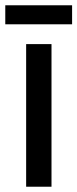

<svg xmlns="http://www.w3.org/2000/svg" viewBox="-37 -707 293 727"><path d="M158 0H62V-540H158ZM236 -687V-615H-17V-687Z"/></svg>

Font: Noto Sans Georgian ExtraCondensed Medium
Style: Regular
Weight: 500
Width: 2
Designer: Monotype Design Team, Akaki Razmadze
Foundry: Google LLC
Version: Version 2.005; ttfautohint (v1.8.4.7-5d5b)